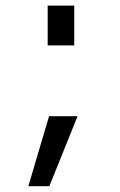

<svg xmlns="http://www.w3.org/2000/svg" viewBox="-20 -547 424 678"><path d="M153.3 -136.7H253.9L154.3 110.4H80.1ZM148.4 -386.7V-527.3H242.2V-386.7Z"/></svg>

Font: Gen Shin Gothic Normal
Style: Regular
Weight: 300
Designer: [Source Han Sans]
Ryoko NISHIZUKA  (kana & ideographs); Paul D. Hunt (Latin, Greek & Cyrillic); Wenlong ZHANG  (bopomofo
Version: Version 1.002.20150607